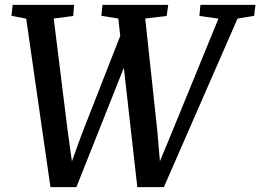

<svg xmlns="http://www.w3.org/2000/svg" viewBox="-20 -763 1068 788"><path d="M187 5 87.5 -686.5 27 -698 32 -743H284L280.5 -697.5L200.5 -687L257.5 -227.5L282 -51.5L258 -53.5L315 -211L476 -622L492.5 -495.5L293.5 5ZM543.5 5 465.5 -687 396 -698 400.5 -743H670.5L664 -697.5L576 -687L625.5 -227.5L640.5 -51L617 -54.5L684.5 -217.5L876.5 -686.5L798.5 -697.5L802.5 -743H1028.5L1023 -698L955 -687L652.5 5Z"/></svg>

Font: Merriweather Medium
Style: Italic
Weight: 500
Italic angle: -7.8°
Version: Version 2.101